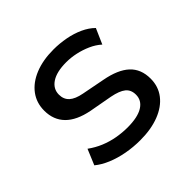

<svg xmlns="http://www.w3.org/2000/svg" viewBox="-133 -634 778 778"><g transform="rotate(-45 255.5 -245.5)"><path d="M256 9Q216 9 178 2Q140 -5 107.5 -18.5Q75 -32 52 -51L80 -118Q106 -99 135 -87Q164 -75 195 -69.5Q226 -64 256 -64Q314 -64 344 -82.5Q374 -101 374 -134Q374 -162 355.5 -177Q337 -192 296 -200L197 -218Q131 -231 98 -264.5Q65 -298 65 -351Q65 -396 90 -429.5Q115 -463 160.5 -481.5Q206 -500 267 -500Q302 -500 336.5 -493.5Q371 -487 400.5 -473.5Q430 -460 450 -440L421 -374Q401 -392 375 -403.5Q349 -415 321.5 -421Q294 -427 267 -427Q212 -427 182.5 -407.5Q153 -388 153 -355Q153 -328 170.5 -312Q188 -296 225 -289L323 -270Q393 -257 427.5 -225Q462 -193 462 -138Q462 -93 436.5 -60Q411 -27 364.5 -9Q318 9 256 9Z"/></g></svg>

Font: Nunito Sans 12pt ExtraLight 10pt Medium
Style: Regular
Weight: 500
Version: Version 3.101;gftools[0.9.27]